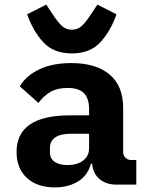

<svg xmlns="http://www.w3.org/2000/svg" viewBox="-20 -802 640 834"><path d="M487 0Q441 0 412.5 -24Q384 -48 380 -91H375Q362 -41 320 -14.5Q278 12 218 12Q142 12 97 -29Q52 -70 52 -142Q52 -301 284 -301H367V-327Q367 -374 345 -397Q323 -420 273 -420Q229 -420 199.5 -403Q170 -386 147 -355L66 -427Q93 -473 150 -500.5Q207 -528 290 -528Q397 -528 456 -478.5Q515 -429 515 -333V-141Q515 -127 525 -117Q535 -107 549 -107H572V0ZM367 -159V-221H288Q244 -221 220.5 -205.5Q197 -190 197 -160V-140Q197 -113 217.5 -99Q238 -85 274 -85Q315 -85 341 -104.5Q367 -124 367 -159ZM98 -740 181 -782 202 -750 204 -747Q230 -707 248 -690Q266 -673 292 -673Q318 -673 336 -690Q354 -707 380 -747L382 -750L403 -782L486 -740Q461 -668 416.5 -619Q372 -570 292 -570Q212 -570 167.5 -619Q123 -668 98 -740Z"/></svg>

Font: iA Writer Duo V
Style: Regular
Weight: 400
Designer: Mike Abbink, Paul van der Laan, Pieter van Rosmalen, Oliver Reichenstein
Foundry: Information Architects Inc.
Version: Version 2.000